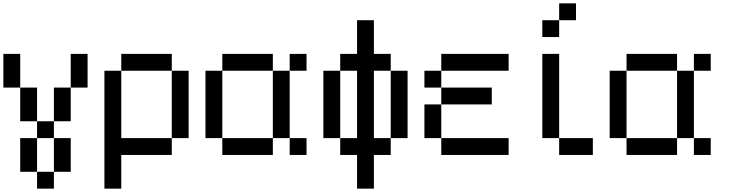

<svg xmlns="http://www.w3.org/2000/svg" viewBox="-20 -920 4340 1140"><path d="M0 -400V-600H100V-400ZM100 -100H200V100H100ZM100 -200V-400H200V-200ZM200 -200H300V-100H200ZM200 100H300V200H200ZM300 -200V-400H400V-200ZM300 -100H400V100H300ZM400 -400V-600H500V-400Z M600 200V-500H700V-100H1000V0H700V200ZM700 -500V-600H1000V-500ZM1000 -100V-500H1100V-100Z M1200 -100V-500H1300V-100ZM1300 -100H1600V0H1300ZM1300 -500V-600H1600V-500ZM1600 -100V-500H1700V-100ZM1700 -100H1800V0H1700ZM1700 -500V-600H1800V-500Z M1900 -100V-500H2000V-100ZM2000 -100H2100V-500H2000V-600H2100V-800H2200V-600H2300V-500H2200V-100H2300V0H2200V200H2100V0H2000ZM2300 -100V-500H2400V-100Z M2500 -100V-300H2600V-100ZM2500 -400V-500H2600V-400ZM2600 -100H3000V0H2600ZM2600 -500V-600H3000V-500ZM2600 -400H2900V-300H2600Z M3200 -100V-600H3300V-100ZM3200 -700V-800H3300V-700ZM3300 -100H3500V0H3300ZM3300 -800V-900H3400V-800Z M3600 -100V-500H3700V-100ZM3700 -100H4000V0H3700ZM3700 -500V-600H4000V-500ZM4000 -100V-500H4100V-100ZM4100 -100H4200V0H4100ZM4100 -500V-600H4200V-500Z"/></svg>

Font: Galmuri9 Regular
Style: Regular
Weight: 400
Designer: Lee Minseo (quiple)
Version: Version 2.399;hotconv 1.1.1;makeotfexe 2.6.0 DEVELOPMENT